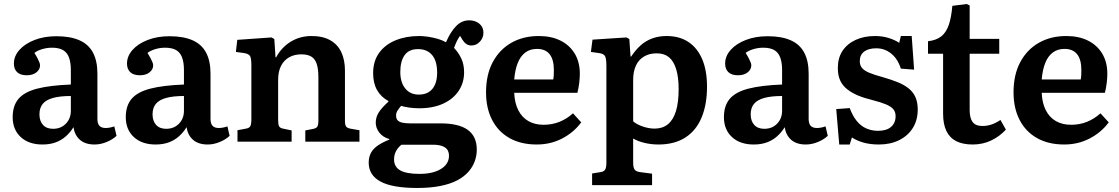

<svg xmlns="http://www.w3.org/2000/svg" viewBox="-20 -704 5562 954"><path d="M191 14Q123 14 83 -23Q43 -60 43 -122Q43 -179 72 -213Q101 -247 164.5 -263.5Q228 -280 332 -284V-356Q332 -394 322.5 -419Q313 -444 292.5 -455.5Q272 -467 238 -467Q213 -467 188.5 -459.5Q164 -452 151 -441Q161 -425 167 -413Q173 -401 176 -393.5Q179 -386 179 -379Q179 -359 161 -344.5Q143 -330 113 -330Q81 -330 65 -345.5Q49 -361 49 -388Q49 -425 76.5 -456Q104 -487 152 -505.5Q200 -524 260 -524Q329 -524 374.5 -504Q420 -484 442 -442.5Q464 -401 464 -338V-113Q464 -90 474 -79Q484 -68 505 -68Q515 -68 525.5 -70Q536 -72 548 -76L559 -29Q540 -11 510 1.5Q480 14 450 14Q404 14 377.5 -9Q351 -32 345 -72Q329 -46 307 -26.5Q285 -7 256.5 3.5Q228 14 191 14ZM244 -64Q270 -64 289.5 -75.5Q309 -87 320.5 -107Q332 -127 332 -153V-227Q279 -227 244 -217.5Q209 -208 192.5 -188Q176 -168 176 -136Q176 -103 193.5 -83.5Q211 -64 244 -64Z M753 14Q685 14 645 -23Q605 -60 605 -122Q605 -179 634 -213Q663 -247 726.5 -263.5Q790 -280 894 -284V-356Q894 -394 884.5 -419Q875 -444 854.5 -455.5Q834 -467 800 -467Q775 -467 750.5 -459.5Q726 -452 713 -441Q723 -425 729 -413Q735 -401 738 -393.5Q741 -386 741 -379Q741 -359 723 -344.5Q705 -330 675 -330Q643 -330 627 -345.5Q611 -361 611 -388Q611 -425 638.5 -456Q666 -487 714 -505.5Q762 -524 822 -524Q891 -524 936.5 -504Q982 -484 1004 -442.5Q1026 -401 1026 -338V-113Q1026 -90 1036 -79Q1046 -68 1067 -68Q1077 -68 1087.5 -70Q1098 -72 1110 -76L1121 -29Q1102 -11 1072 1.5Q1042 14 1012 14Q966 14 939.5 -9Q913 -32 907 -72Q891 -46 869 -26.5Q847 -7 818.5 3.5Q790 14 753 14ZM806 -64Q832 -64 851.5 -75.5Q871 -87 882.5 -107Q894 -127 894 -153V-227Q841 -227 806 -217.5Q771 -208 754.5 -188Q738 -168 738 -136Q738 -103 755.5 -83.5Q773 -64 806 -64Z M1160 0V-57L1203 -65Q1219 -68 1224 -77.5Q1229 -87 1229 -113V-379Q1229 -413 1223 -424.5Q1217 -436 1195 -440L1152 -446L1159 -506L1329 -518L1343 -510L1349 -419H1352Q1378 -468 1424 -496.5Q1470 -525 1528 -525Q1584 -525 1621 -504Q1658 -483 1676 -444.5Q1694 -406 1694 -353V-105Q1694 -83 1700 -75Q1706 -67 1725 -64L1766 -57V0H1497V-56L1533 -63Q1551 -66 1556.5 -74.5Q1562 -83 1562 -105V-320Q1562 -362 1553.5 -387Q1545 -412 1526.5 -423Q1508 -434 1477 -434Q1443 -434 1417 -419.5Q1391 -405 1376.5 -377Q1362 -349 1362 -307V-108Q1362 -86 1366.5 -77Q1371 -68 1386 -65L1429 -56V0Z M2053 230Q1991 230 1945.5 222Q1900 214 1870.5 198Q1841 182 1826.5 158.5Q1812 135 1812 104Q1812 75 1824 54Q1836 33 1859.5 17.5Q1883 2 1914 -10V-13Q1881 -23 1864 -46Q1847 -69 1847 -94Q1847 -121 1861 -144Q1875 -167 1910 -199V-202Q1873 -222 1853.5 -256.5Q1834 -291 1834 -340Q1834 -400 1863.5 -441Q1893 -482 1945 -503.5Q1997 -525 2062 -525Q2083 -525 2106.5 -521.5Q2130 -518 2153.5 -511.5Q2177 -505 2196 -494Q2218 -545 2246 -574Q2274 -603 2311 -603Q2331 -603 2347 -595.5Q2363 -588 2372.5 -574.5Q2382 -561 2382 -541Q2382 -516 2364.5 -497Q2347 -478 2322 -478Q2308 -478 2297 -485.5Q2286 -493 2278 -506L2266 -526Q2257 -514 2250 -499.5Q2243 -485 2236 -466Q2258 -443 2272 -413.5Q2286 -384 2286 -345Q2286 -293 2259 -252.5Q2232 -212 2182 -189Q2132 -166 2063 -166Q2037 -166 2013 -169.5Q1989 -173 1973 -178Q1960 -163 1954 -152.5Q1948 -142 1948 -130Q1948 -115 1955.5 -106.5Q1963 -98 1979 -94.5Q1995 -91 2018 -91H2168Q2260 -91 2304.5 -58.5Q2349 -26 2349 39Q2349 69 2339 97Q2329 125 2307.5 149.5Q2286 174 2252 192Q2218 210 2168 220Q2118 230 2053 230ZM2065 160Q2111 160 2143.5 148.5Q2176 137 2193.5 117Q2211 97 2211 70Q2211 42 2191 28.5Q2171 15 2131 15H1975Q1957 29 1947.5 47.5Q1938 66 1938 88Q1938 125 1968.5 142.5Q1999 160 2065 160ZM2061 -234Q2105 -234 2128.5 -262.5Q2152 -291 2152 -343Q2152 -401 2127 -430.5Q2102 -460 2057 -460Q2012 -460 1990.5 -430Q1969 -400 1969 -346Q1969 -295 1993.5 -264.5Q2018 -234 2061 -234Z M2647 14Q2568 14 2511.5 -18Q2455 -50 2425 -108.5Q2395 -167 2395 -245Q2395 -333 2428.5 -395.5Q2462 -458 2521 -491.5Q2580 -525 2657 -525Q2719 -525 2764.5 -502.5Q2810 -480 2835.5 -438Q2861 -396 2861 -338Q2861 -316 2858 -291.5Q2855 -267 2849 -243H2535Q2537 -192 2555.5 -156Q2574 -120 2606 -102Q2638 -84 2681 -84Q2723 -84 2759.5 -98.5Q2796 -113 2827 -141L2868 -96Q2831 -46 2773.5 -16Q2716 14 2647 14ZM2535 -309H2729Q2731 -320 2731.5 -332Q2732 -344 2732 -356Q2732 -408 2711 -434.5Q2690 -461 2648 -461Q2614 -461 2590 -443Q2566 -425 2552.5 -391Q2539 -357 2535 -309Z M2922 216V158L2965 151Q2980 149 2986.5 139Q2993 129 2993 104V-376Q2993 -414 2986 -425.5Q2979 -437 2958 -440L2916 -446L2924 -507L3093 -518L3107 -510L3113 -423H3116Q3138 -456 3163 -478.5Q3188 -501 3220.5 -513Q3253 -525 3292 -525Q3356 -525 3400.5 -495.5Q3445 -466 3469 -410Q3493 -354 3493 -273Q3493 -185 3466 -120Q3439 -55 3385 -20.5Q3331 14 3252 14Q3216 14 3182.5 6Q3149 -2 3126 -16V103Q3126 127 3132.5 137.5Q3139 148 3159 151L3220 159V216ZM3233 -65Q3272 -65 3298.5 -86.5Q3325 -108 3338.5 -151.5Q3352 -195 3352 -261Q3352 -321 3339.5 -361Q3327 -401 3303.5 -420Q3280 -439 3243 -439Q3206 -439 3179.5 -423Q3153 -407 3139.5 -377.5Q3126 -348 3126 -307V-101Q3143 -86 3173.5 -75.5Q3204 -65 3233 -65Z M3725 14Q3657 14 3617 -23Q3577 -60 3577 -122Q3577 -179 3606 -213Q3635 -247 3698.5 -263.5Q3762 -280 3866 -284V-356Q3866 -394 3856.5 -419Q3847 -444 3826.5 -455.5Q3806 -467 3772 -467Q3747 -467 3722.5 -459.5Q3698 -452 3685 -441Q3695 -425 3701 -413Q3707 -401 3710 -393.5Q3713 -386 3713 -379Q3713 -359 3695 -344.5Q3677 -330 3647 -330Q3615 -330 3599 -345.5Q3583 -361 3583 -388Q3583 -425 3610.5 -456Q3638 -487 3686 -505.5Q3734 -524 3794 -524Q3863 -524 3908.5 -504Q3954 -484 3976 -442.5Q3998 -401 3998 -338V-113Q3998 -90 4008 -79Q4018 -68 4039 -68Q4049 -68 4059.5 -70Q4070 -72 4082 -76L4093 -29Q4074 -11 4044 1.5Q4014 14 3984 14Q3938 14 3911.5 -9Q3885 -32 3879 -72Q3863 -46 3841 -26.5Q3819 -7 3790.5 3.5Q3762 14 3725 14ZM3778 -64Q3804 -64 3823.5 -75.5Q3843 -87 3854.5 -107Q3866 -127 3866 -153V-227Q3813 -227 3778 -217.5Q3743 -208 3726.5 -188Q3710 -168 3710 -136Q3710 -103 3727.5 -83.5Q3745 -64 3778 -64Z M4150 14 4135 -162 4202 -167Q4216 -129 4236.5 -103.5Q4257 -78 4284 -66Q4311 -54 4343 -54Q4385 -54 4407.5 -73.5Q4430 -93 4430 -127Q4430 -148 4418.5 -161.5Q4407 -175 4382 -185.5Q4357 -196 4314 -207Q4276 -216 4244.5 -229Q4213 -242 4190 -260Q4167 -278 4155 -303.5Q4143 -329 4143 -366Q4143 -416 4166 -451Q4189 -486 4231 -505.5Q4273 -525 4328 -525Q4365 -525 4396.5 -515Q4428 -505 4448 -491L4456 -525H4510L4522 -358L4456 -363Q4441 -411 4408.5 -437.5Q4376 -464 4334 -464Q4295 -464 4273.5 -447.5Q4252 -431 4252 -400Q4252 -380 4263 -366.5Q4274 -353 4299 -342.5Q4324 -332 4365 -321Q4407 -309 4439.5 -296Q4472 -283 4494.5 -265Q4517 -247 4528.5 -221.5Q4540 -196 4540 -160Q4540 -107 4515.5 -68Q4491 -29 4447.5 -7.5Q4404 14 4347 14Q4304 14 4270.5 4.5Q4237 -5 4213 -21L4202 14Z M4813 14Q4764 14 4731.5 -2.5Q4699 -19 4682.5 -53Q4666 -87 4666 -139V-437H4591V-499Q4632 -504 4656.5 -523Q4681 -542 4694 -579.5Q4707 -617 4712 -675L4783 -684L4798 -677V-511H4945V-437H4798V-157Q4798 -118 4812.5 -98Q4827 -78 4862 -78Q4885 -78 4907 -85.5Q4929 -93 4951 -108L4978 -60Q4947 -26 4905 -6Q4863 14 4813 14Z M5268 14Q5189 14 5132.5 -18Q5076 -50 5046 -108.5Q5016 -167 5016 -245Q5016 -333 5049.5 -395.5Q5083 -458 5142 -491.5Q5201 -525 5278 -525Q5340 -525 5385.5 -502.5Q5431 -480 5456.5 -438Q5482 -396 5482 -338Q5482 -316 5479 -291.5Q5476 -267 5470 -243H5156Q5158 -192 5176.5 -156Q5195 -120 5227 -102Q5259 -84 5302 -84Q5344 -84 5380.5 -98.5Q5417 -113 5448 -141L5489 -96Q5452 -46 5394.5 -16Q5337 14 5268 14ZM5156 -309H5350Q5352 -320 5352.5 -332Q5353 -344 5353 -356Q5353 -408 5332 -434.5Q5311 -461 5269 -461Q5235 -461 5211 -443Q5187 -425 5173.5 -391Q5160 -357 5156 -309Z"/></svg>

Font: Literata 18pt SemiBold
Style: Regular
Weight: 600
Designer: Latin by Veronika Burian and Jose Scaglione. Greek by Irene Vlachou. Cyrillic by Vera Evstafieva.
Foundry: TypeTogether
Version: Version 3.103;gftools[0.9.29]